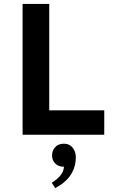

<svg xmlns="http://www.w3.org/2000/svg" viewBox="-20 -696 588 992"><path d="M518.6 0H96.7V-675.8H234.4V-126H518.6ZM265.1 275.9 247.6 248Q308.1 210.9 310.5 165.5Q279.8 165.5 263.2 146.5Q249 130.4 249 107.4Q249 84 263.2 66.4Q279.8 46.4 310.5 46.4Q338.4 46.4 355 66.7Q371.6 86.9 371.6 115.7Q371.6 220.2 265.1 275.9Z"/></svg>

Font: Cadman
Style: Bold
Weight: 700
Designer: Paul James MIller
Foundry: High-Logic / Made with FontCreator
Version: Version 2.114;March 28, 2021;FontCreator 13.0.0.2683 64-bit